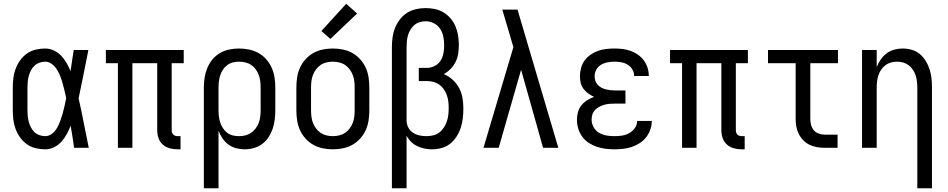

<svg xmlns="http://www.w3.org/2000/svg" viewBox="-20 -786 5040 1021"><path d="M220 8Q195 8 169.5 2Q144 -4 123 -19Q102 -34 87 -55Q72 -76 63 -100Q54 -124 51 -149Q48 -174 48 -200V-320Q48 -346 51 -371Q54 -396 63 -420Q72 -444 87 -465Q102 -486 123 -501Q144 -516 169.5 -522Q195 -528 220 -528Q244 -528 266.5 -517.5Q289 -507 305.5 -489.5Q322 -472 334 -451Q346 -430 355 -408Q359 -436 363.5 -464Q368 -492 372 -520H450Q437 -456 424.5 -391.5Q412 -327 398 -263Q413 -198 425.5 -132Q438 -66 452 0H374Q370 -29 365.5 -58Q361 -87 356 -116V-118Q347 -95 335 -73Q323 -51 306.5 -32.5Q290 -14 267.5 -3Q245 8 220 8ZM220 -62Q241 -62 257.5 -75.5Q274 -89 284 -107Q294 -125 301 -144.5Q308 -164 313.5 -183.5Q319 -203 323.5 -223.5Q328 -244 332 -264Q328 -283 323.5 -302.5Q319 -322 313.5 -341.5Q308 -361 301 -379.5Q294 -398 283.5 -415Q273 -432 256.5 -445Q240 -458 220 -458Q205 -458 189.5 -452.5Q174 -447 163 -436.5Q152 -426 144.5 -411.5Q137 -397 133 -382Q129 -367 127.5 -351.5Q126 -336 126 -320V-200Q126 -184 127.5 -168.5Q129 -153 133 -138Q137 -123 144.5 -108.5Q152 -94 163 -83.5Q174 -73 189.5 -67.5Q205 -62 220 -62Z M924 8Q903 8 882.5 2.5Q862 -3 846 -17Q830 -31 823 -51.5Q816 -72 816 -93V-450H684V0H607V-450H543V-520H957V-450H893V-93Q893 -87 895 -81Q897 -75 901.5 -70.5Q906 -66 912 -64Q918 -62 924 -62H940V8Z M1064 215V-320Q1064 -347 1068 -373Q1072 -399 1082 -423.5Q1092 -448 1109 -469Q1126 -490 1149 -503.5Q1172 -517 1198 -522.5Q1224 -528 1251 -528Q1278 -528 1304.5 -522.5Q1331 -517 1354.5 -504Q1378 -491 1396 -470.5Q1414 -450 1425 -425Q1436 -400 1440 -373.5Q1444 -347 1444 -320V-200Q1444 -175 1441 -150Q1438 -125 1430 -101.5Q1422 -78 1408.5 -57Q1395 -36 1375 -21Q1355 -6 1330.5 1Q1306 8 1281 8Q1258 8 1235.5 2Q1213 -4 1194.5 -17.5Q1176 -31 1163 -50.5Q1150 -70 1142 -91V215ZM1251 -62Q1268 -62 1284.5 -66Q1301 -70 1315 -79.5Q1329 -89 1339.5 -103Q1350 -117 1356 -133Q1362 -149 1364 -166Q1366 -183 1366 -200V-320Q1366 -337 1364 -354Q1362 -371 1356 -387Q1350 -403 1340 -417Q1330 -431 1316 -440.5Q1302 -450 1285 -454Q1268 -458 1251 -458Q1234 -458 1218 -454Q1202 -450 1188.5 -440Q1175 -430 1165.5 -415.5Q1156 -401 1151 -385.5Q1146 -370 1144 -353.5Q1142 -337 1142 -320V-200Q1142 -183 1144 -166.5Q1146 -150 1151 -134.5Q1156 -119 1165.5 -104.5Q1175 -90 1188 -80Q1201 -70 1217.5 -66Q1234 -62 1251 -62Z M1750 8Q1723 8 1696 2.5Q1669 -3 1646 -16Q1623 -29 1604.5 -49.5Q1586 -70 1575 -94.5Q1564 -119 1560 -146Q1556 -173 1556 -200V-320Q1556 -347 1560 -374Q1564 -401 1575 -425.5Q1586 -450 1604.5 -470.5Q1623 -491 1646 -504Q1669 -517 1696 -522.5Q1723 -528 1750 -528Q1777 -528 1804 -522.5Q1831 -517 1854 -504Q1877 -491 1895.5 -470.5Q1914 -450 1925 -425.5Q1936 -401 1940 -374Q1944 -347 1944 -320V-200Q1944 -173 1940 -146Q1936 -119 1925 -94.5Q1914 -70 1895.5 -49.5Q1877 -29 1854 -16Q1831 -3 1804 2.5Q1777 8 1750 8ZM1750 -62Q1767 -62 1784 -66Q1801 -70 1815 -79.5Q1829 -89 1839.5 -103Q1850 -117 1856 -133Q1862 -149 1864 -166Q1866 -183 1866 -200V-320Q1866 -337 1864 -354Q1862 -371 1856 -387Q1850 -403 1839.5 -417Q1829 -431 1815 -440.5Q1801 -450 1784 -454Q1767 -458 1750 -458Q1733 -458 1716 -454Q1699 -450 1685 -440.5Q1671 -431 1660.5 -417Q1650 -403 1644 -387Q1638 -371 1636 -354Q1634 -337 1634 -320V-200Q1634 -183 1636 -166Q1638 -149 1644 -133Q1650 -117 1660.5 -103Q1671 -89 1685 -79.5Q1699 -70 1716 -66Q1733 -62 1750 -62ZM1737 -579 1689 -621 1821 -766 1879 -714Z M2064 215V-535Q2064 -561 2067.5 -587Q2071 -613 2080.5 -637Q2090 -661 2106 -682Q2122 -703 2143.5 -717Q2165 -731 2191 -737Q2217 -743 2243 -743Q2268 -743 2292.5 -738Q2317 -733 2338.5 -720Q2360 -707 2376.5 -687.5Q2393 -668 2402.5 -645Q2412 -622 2416 -597Q2420 -572 2420 -547Q2420 -524 2416.5 -501Q2413 -478 2403 -457.5Q2393 -437 2376.5 -420Q2360 -403 2340 -392Q2366 -381 2387.5 -361.5Q2409 -342 2422 -317Q2435 -292 2439.5 -264Q2444 -236 2444 -208Q2444 -182 2441 -156.5Q2438 -131 2430 -106.5Q2422 -82 2408 -60Q2394 -38 2374 -22Q2354 -6 2328.5 1Q2303 8 2277 8Q2257 8 2237 4Q2217 0 2198.5 -9Q2180 -18 2165.5 -32.5Q2151 -47 2142 -65V215ZM2247 -62Q2265 -62 2283 -66Q2301 -70 2315.5 -81Q2330 -92 2340 -107.5Q2350 -123 2356 -140Q2362 -157 2364 -175Q2366 -193 2366 -211Q2366 -229 2364 -246.5Q2362 -264 2356 -280.5Q2350 -297 2340 -311.5Q2330 -326 2316 -336Q2302 -346 2285 -350.5Q2268 -355 2250 -355H2207V-425H2250Q2271 -425 2291 -435Q2311 -445 2322.5 -463Q2334 -481 2338 -502.5Q2342 -524 2342 -545Q2342 -568 2337.5 -591Q2333 -614 2320.5 -633Q2308 -652 2287 -662.5Q2266 -673 2243 -673Q2227 -673 2211 -668Q2195 -663 2183 -652.5Q2171 -642 2162.5 -628Q2154 -614 2149.5 -598.5Q2145 -583 2143.5 -567Q2142 -551 2142 -535V-142Q2143 -123 2152 -106.5Q2161 -90 2176.5 -80Q2192 -70 2210 -66Q2228 -62 2247 -62Z M2551 0 2710 -535 2687 -614Q2678 -644 2669 -674.5Q2660 -705 2651 -735H2732L2949 0H2868L2751 -415L2632 0Z M3247 8Q3224 8 3200 5Q3176 2 3153.5 -5.5Q3131 -13 3110.5 -26.5Q3090 -40 3076 -59.5Q3062 -79 3055 -102Q3048 -125 3048 -149Q3048 -170 3053.5 -190Q3059 -210 3072 -226Q3085 -242 3102.5 -253Q3120 -264 3139 -271Q3123 -278 3108.5 -288.5Q3094 -299 3083 -313.5Q3072 -328 3068 -345.5Q3064 -363 3064 -381Q3064 -403 3070 -425Q3076 -447 3089 -464.5Q3102 -482 3120.5 -495Q3139 -508 3160 -515.5Q3181 -523 3203 -525.5Q3225 -528 3247 -528Q3269 -528 3290.5 -525.5Q3312 -523 3333 -515.5Q3354 -508 3372 -495.5Q3390 -483 3403 -465.5Q3416 -448 3423 -427Q3430 -406 3430 -384V-382H3352V-383Q3352 -401 3342.5 -417Q3333 -433 3317 -442.5Q3301 -452 3283 -455Q3265 -458 3247 -458Q3229 -458 3210.5 -454.5Q3192 -451 3176 -441.5Q3160 -432 3151 -415.5Q3142 -399 3142 -380Q3142 -368 3146 -356Q3150 -344 3158.5 -335Q3167 -326 3178 -320Q3189 -314 3201 -311Q3213 -308 3225.5 -306.5Q3238 -305 3250 -305H3306V-235H3250Q3236 -235 3222 -234Q3208 -233 3194 -229Q3180 -225 3167.5 -218.5Q3155 -212 3145 -202Q3135 -192 3130.5 -178.5Q3126 -165 3126 -150Q3126 -129 3136.5 -110Q3147 -91 3165.5 -80Q3184 -69 3205 -65.5Q3226 -62 3247 -62Q3268 -62 3288 -65Q3308 -68 3326 -78Q3344 -88 3356 -105Q3368 -122 3368 -143H3446V-142Q3446 -119 3438 -96.5Q3430 -74 3415.5 -55.5Q3401 -37 3381 -24.5Q3361 -12 3339 -4.5Q3317 3 3294 5.5Q3271 8 3247 8Z M3924 8Q3903 8 3882.5 2.5Q3862 -3 3846 -17Q3830 -31 3823 -51.5Q3816 -72 3816 -93V-450H3684V0H3607V-450H3543V-520H3957V-450H3893V-93Q3893 -87 3895 -81Q3897 -75 3901.5 -70.5Q3906 -66 3912 -64Q3918 -62 3924 -62H3940V8Z M4366 0Q4345 0 4324.5 -3.5Q4304 -7 4285 -16Q4266 -25 4251.5 -40Q4237 -55 4227.5 -74Q4218 -93 4214.5 -113.5Q4211 -134 4211 -155V-450H4064V-520H4436V-450H4289V-155Q4289 -138 4293 -122Q4297 -106 4307.5 -93.5Q4318 -81 4334 -75.5Q4350 -70 4366 -70H4434V0Z M4858 215V-320Q4858 -337 4856 -353.5Q4854 -370 4849 -385.5Q4844 -401 4834.5 -415Q4825 -429 4812 -439Q4799 -449 4783 -453.5Q4767 -458 4750 -458Q4733 -458 4717 -453.5Q4701 -449 4688 -439Q4675 -429 4665.5 -415Q4656 -401 4651 -385.5Q4646 -370 4644 -353.5Q4642 -337 4642 -320V0H4564V-520H4642V-429Q4650 -450 4663 -469Q4676 -488 4694.5 -502Q4713 -516 4735.5 -522Q4758 -528 4780 -528Q4805 -528 4829 -521Q4853 -514 4871.5 -498.5Q4890 -483 4903 -461.5Q4916 -440 4923.5 -416.5Q4931 -393 4933.5 -368.5Q4936 -344 4936 -320V215Z"/></svg>

Font: Iosevka www.saffi
Style: Regular
Weight: 400
Monospace: yes
Designer: Belleve Invis
Foundry: Belleve Invis
Version: Version 22.0.2; ttfautohint (v1.8.3)